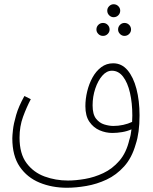

<svg xmlns="http://www.w3.org/2000/svg" viewBox="-20 -696 721 904"><path d="M295 188Q225 188 166.5 164Q108 140 73 89Q38 38 38 -45Q38 -56 41 -84.5Q44 -113 56 -154.5Q68 -196 95 -244L125 -229Q105 -191 88.5 -146Q72 -101 72 -48Q72 28 105 72Q138 116 190 135Q242 154 300 154Q336 154 380 146.5Q424 139 466.5 119Q509 99 542 61Q575 23 589 -38Q596 -58 599 -87Q579 -78 555 -74Q531 -70 509 -70Q478 -70 449 -82.5Q420 -95 401 -122.5Q382 -150 382 -196Q382 -230 390.5 -265.5Q399 -301 415.5 -331Q432 -361 456.5 -379.5Q481 -398 513 -398Q553 -398 580.5 -365.5Q608 -333 622.5 -277.5Q637 -222 637 -153Q637 -70 619 -17Q601 47 564.5 87.5Q528 128 482 149.5Q436 171 387 179.5Q338 188 295 188ZM416 -200Q416 -158 432 -137.5Q448 -117 471 -110Q494 -103 514 -103Q537 -103 560 -108Q583 -113 602 -122Q603 -136 603 -152Q603 -211 592 -259Q581 -307 559.5 -335Q538 -363 507 -363Q482 -363 461.5 -339.5Q441 -316 428.5 -278.5Q416 -241 416 -200ZM515 -615Q503 -615 494 -624Q485 -633 485 -646Q485 -658 494 -667Q503 -676 515 -676Q528 -676 537 -667Q546 -658 546 -646Q546 -633 537 -624Q528 -615 515 -615ZM465 -527Q452 -527 443 -536Q434 -545 434 -557Q434 -570 443 -579Q452 -588 465 -588Q478 -588 487 -579Q496 -570 496 -557Q496 -545 487 -536Q478 -527 465 -527ZM566 -527Q554 -527 545 -536Q536 -545 536 -557Q536 -570 545 -579Q554 -588 566 -588Q579 -588 588 -579Q597 -570 597 -557Q597 -545 588 -536Q579 -527 566 -527Z"/></svg>

Font: Noto Sans Arabic ExtCond ExtLt
Style: Regular
Weight: 200
Width: 2
Designer: Monotype Design Team, Nadine Chahine, Nizar Qandah and Khaled Hosny
Foundry: Monotype Imaging Inc.
Version: Version 2.012; ttfautohint (v1.8.4.7-5d5b)